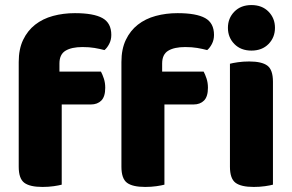

<svg xmlns="http://www.w3.org/2000/svg" viewBox="-20 -731 1155 759"><path d="M215 -448H379Q385 -437 390.5 -420.5Q396 -404 396 -384Q396 -349 380.5 -333.5Q365 -318 339 -318H224V-1Q213 2 192.5 5Q172 8 148 8Q98 8 76 -8.5Q54 -25 54 -72V-486Q54 -537 71.5 -573.5Q89 -610 119 -633.5Q149 -657 189.5 -668Q230 -679 276 -679Q350 -679 385 -659.5Q420 -640 420 -593Q420 -573 411.5 -557Q403 -541 393 -533Q374 -538 353.5 -541.5Q333 -545 306 -545Q263 -545 239 -530.5Q215 -516 215 -480ZM621 -448H785Q791 -437 796.5 -420.5Q802 -404 802 -384Q802 -349 786.5 -333.5Q771 -318 745 -318H630V-1Q619 2 598.5 5Q578 8 554 8Q504 8 482 -8.5Q460 -25 460 -72V-486Q460 -537 477.5 -573.5Q495 -610 525 -633.5Q555 -657 595.5 -668Q636 -679 682 -679Q756 -679 791 -659.5Q826 -640 826 -593Q826 -573 817.5 -557Q809 -541 799 -533Q780 -538 759.5 -541.5Q739 -545 712 -545Q669 -545 645 -530.5Q621 -516 621 -480ZM889 -479Q900 -482 920.5 -485Q941 -488 965 -488Q1015 -488 1037 -471.5Q1059 -455 1059 -408V-1Q1048 2 1027.5 5Q1007 8 983 8Q933 8 911 -8.5Q889 -25 889 -72ZM881 -621Q881 -659 906.5 -685Q932 -711 974 -711Q1016 -711 1041.5 -685Q1067 -659 1067 -621Q1067 -583 1041.5 -557Q1016 -531 974 -531Q932 -531 906.5 -557Q881 -583 881 -621Z"/></svg>

Font: Baloo Tammudu 2 ExtraBold
Style: Regular
Weight: 800
Designer: Maithili Shingre, Omkar Shende and Ek Type
Foundry: Ek Type
Version: Version 1.640;hotconv 1.0.111;makeotfexe 2.5.65597; ttfautoh